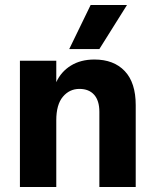

<svg xmlns="http://www.w3.org/2000/svg" viewBox="-20 -751 620 771"><path d="M525 0H379V-302Q379 -347 358 -370.5Q337 -394 299 -394Q259 -394 232.5 -362.5Q206 -331 206 -268V0H60V-507H206V-421Q225 -463 264.5 -487.5Q304 -512 359 -512Q437 -512 481 -465.5Q525 -419 525 -329ZM379 -554H258L344 -731H490Z"/></svg>

Font: Hind Siliguri
Style: Bold
Weight: 700
Designer: Jyotish Sonowal
Foundry: Indian Type Foundry
Version: Version 1.001;PS 1.0;hotconv 1.0.86;makeotf.lib2.5.63406; tt